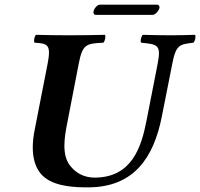

<svg xmlns="http://www.w3.org/2000/svg" viewBox="-20 -797 862 827"><path d="M319 -522C335 -605 350 -610 425 -613C432 -619 437 -641 432 -647C385 -646 336 -645 275 -645C220 -645 183 -646 135 -647C128 -641 124 -619 129 -613C186 -610 201 -605 185 -522L129 -236C110 -139 126 -69 173 -32C225 9 313 10 359 10C556 10 642 -117 677 -295L722 -522C738 -605 754 -606 813 -613C820 -619 825 -641 820 -647C773 -646 757 -645 717 -645C669 -645 643 -646 595 -647C588 -641 583 -619 588 -613H589C659 -606 675 -604 659 -522L611 -277C589 -165 549 -32 387 -32C341 -32 306 -53 283 -82C245 -129 257 -204 270 -269ZM637 -733C650 -733 664 -751 667 -763C668 -769 665 -777 655 -777H410C399 -777 385 -760 383 -748C381 -741 384 -733 393 -733Z"/></svg>

Font: Libertinus Serif
Style: Bold Italic
Weight: 700
Italic angle: -12°
Designer: Philipp H. Poll, Khaled Hosny
Foundry: Caleb Maclennan
Version: Version 7.050;RELEASE